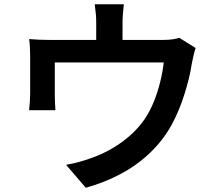

<svg xmlns="http://www.w3.org/2000/svg" viewBox="-20 -832 1040 904"><path d="M563 -812Q560 -783 558.5 -764Q557 -745 557 -725Q557 -712 557 -686Q557 -660 557 -631.5Q557 -603 557 -584H433Q433 -605 433 -633.5Q433 -662 433 -687Q433 -712 433 -725Q433 -745 431.5 -764Q430 -783 426 -812ZM901 -606Q896 -592 891 -569.5Q886 -547 883 -532Q878 -498 869 -461.5Q860 -425 848.5 -388.5Q837 -352 822 -315.5Q807 -279 788 -244Q749 -173 688.5 -114.5Q628 -56 551 -14.5Q474 27 384 52L291 -56Q322 -61 357.5 -71Q393 -81 421 -92Q465 -108 509.5 -134Q554 -160 593 -194.5Q632 -229 661 -271Q687 -310 705 -355Q723 -400 734.5 -447Q746 -494 751 -538H238Q238 -524 238 -503Q238 -482 238 -458.5Q238 -435 238 -414.5Q238 -394 238 -383Q238 -367 239 -347Q240 -327 241 -313H117Q119 -330 120.5 -351.5Q122 -373 122 -391Q122 -403 122 -426.5Q122 -450 122 -476.5Q122 -503 122 -527Q122 -551 122 -565Q122 -581 121 -606Q120 -631 117 -648Q142 -646 165.5 -645Q189 -644 217 -644H745Q775 -644 793.5 -647Q812 -650 824 -654Z"/></svg>

Font: Noto Sans SC Thin SemiBold
Style: Regular
Weight: 600
Version: Version 2.004-H2;hotconv 1.0.118;makeotfexe 2.5.65603